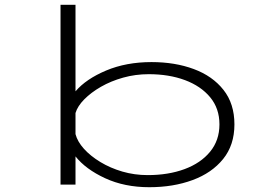

<svg xmlns="http://www.w3.org/2000/svg" viewBox="-20 -770 1140 801"><path d="M232.5 0V-750H295V-389Q339 -440.5 422.8 -475.8Q506.5 -511 612 -511Q710 -511 788.2 -482Q866.5 -453 912.2 -395.2Q958 -337.5 958 -251Q958 -165 911 -106.8Q864 -48.5 783.5 -18.8Q703 11 603 11Q499.5 11 418.5 -26.5Q337.5 -64 295 -117.5V0ZM600.5 -460.5Q545 -460.5 494 -446.2Q443 -432 401.2 -408Q359.5 -384 331.5 -355.5Q303.5 -327 295 -298.5V-210.5Q303 -179.5 330.2 -149.2Q357.5 -119 398.8 -94Q440 -69 490.5 -54.2Q541 -39.5 596 -39.5Q682.5 -39.5 750 -64.5Q817.5 -89.5 856.5 -137Q895.5 -184.5 895.5 -251Q895.5 -317.5 856.8 -364.2Q818 -411 751.5 -435.8Q685 -460.5 600.5 -460.5Z"/></svg>

Font: Trispace Expanded ExtraLight
Style: Regular
Weight: 200
Width: 7
Designer: Tyler Finck
Foundry: Etcetera Type Company
Version: Version 1.210; ttfautohint (v1.8.3)